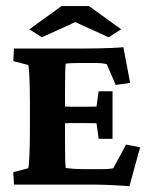

<svg xmlns="http://www.w3.org/2000/svg" viewBox="-20 -624 504 649"><path d="M417.5 5.4Q394 3.4 359.1 1.7Q324.2 0 296.9 0H27.3L24.9 -42L75.2 -55.2Q77.6 -60.1 79.3 -95.9Q81.1 -131.8 81.1 -177.7V-281.7Q81.1 -329.1 79.3 -364.5Q77.6 -399.9 75.2 -404.3L24.9 -417.5L27.3 -460H264.6Q282.2 -460 307.4 -460.4Q332.5 -460.9 356.9 -461.9Q381.3 -462.9 397 -464.4L419.9 -343.8L371.1 -336.9L340.8 -407.2Q329.1 -409.7 320.8 -410.4Q312.5 -411.1 303.2 -411.1H253.9Q238.8 -411.1 224.1 -410.6Q209.5 -410.2 202.1 -408.7Q199.7 -391.1 199.7 -310.1V-160.6Q199.7 -117.7 200.2 -92.5Q200.7 -67.4 202.1 -56.2Q216.8 -54.2 233.2 -53.2Q249.5 -52.2 276.4 -52.2H307.1Q328.1 -52.2 337.2 -52.5Q346.2 -52.7 351.1 -53.5Q356 -54.2 362.8 -55.2L406.2 -135.3L453.6 -126ZM313.5 -154.8 306.2 -207.5Q300.3 -207.5 287.6 -207.8Q274.9 -208 259.3 -208H223.1Q208.5 -208 196.5 -207.3Q184.6 -206.5 180.7 -206.1V-266.1Q184.6 -265.6 196.5 -264.4Q208.5 -263.2 223.1 -263.2H259.3Q274.9 -263.2 287.6 -263.4Q300.3 -263.7 306.2 -263.7L313.5 -315.4H360.4V-154.8ZM389.6 -524.9 347.2 -498 207.5 -561.5H261.2L121.6 -498L79.1 -524.9L188 -603.5H280.8Z"/></svg>

Font: Lateef ExtraBold
Style: Regular
Weight: 800
Designer: SIL International
Foundry: SIL International
Version: Version 4.200